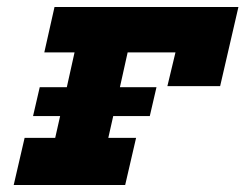

<svg xmlns="http://www.w3.org/2000/svg" viewBox="-20 -526 698 546"><path d="M658 -506 606 -281H456L479 -377H343L321 -278H425L406 -196H302L288 -134H367L336 0H19L50 -134H137L151 -196H74L93 -278H170L192 -377H106L135 -506Z"/></svg>

Font: Arvo
Style: Bold Italic
Weight: 700
Italic angle: -13°
Designer: Anton Koovit (Cyrillic Expansion: Cyreal)
Foundry: Anton Koovit, Yassin Baggar
Version: Version 3.000